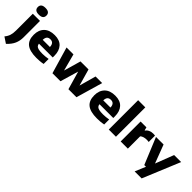

<svg xmlns="http://www.w3.org/2000/svg" viewBox="198 -2154 3736 3736"><g transform="rotate(45 2066.0 -286.0)"><path d="M109.5 236.5 -14 154Q30 101.5 47.5 45.8Q65 -10 65 -89V-548.5H262.5V-96Q262.5 -2 228.5 77.2Q194.5 156.5 109.5 236.5ZM159.5 -617.5Q98 -617.5 69.5 -641.2Q41 -665 41 -710.5Q41 -755.5 69.5 -779.5Q98 -803.5 159.5 -803.5Q221 -803.5 249.5 -779.5Q278 -755.5 278 -710.5Q278 -665 249.5 -641.2Q221 -617.5 159.5 -617.5Z M718.5 10.5Q536.5 10.5 451.2 -58Q366 -126.5 366 -272.5Q366 -404 442.5 -480.5Q519 -557 662.5 -557Q800 -557 870.2 -479.5Q940.5 -402 940.5 -266V-221H561Q564.5 -188 582.2 -167.8Q600 -147.5 639.8 -138.2Q679.5 -129 749.5 -129Q784.5 -129 825.2 -133Q866 -137 904.5 -144V-6.5Q853.5 3.5 807 7Q760.5 10.5 718.5 10.5ZM659.5 -439Q611 -439 586.5 -411.8Q562 -384.5 560 -326H758Q754.5 -439 659.5 -439Z M1153.5 0 993 -548.5H1183L1276 -196.5L1377 -548.5H1597.5L1695.5 -203L1791.5 -548.5H1973L1814 0H1593L1485 -376.5L1374 0Z M2384.5 10.5Q2202.5 10.5 2117.2 -58Q2032 -126.5 2032 -272.5Q2032 -404 2108.5 -480.5Q2185 -557 2328.5 -557Q2466 -557 2536.2 -479.5Q2606.5 -402 2606.5 -266V-221H2227Q2230.5 -188 2248.2 -167.8Q2266 -147.5 2305.8 -138.2Q2345.5 -129 2415.5 -129Q2450.5 -129 2491.2 -133Q2532 -137 2570.5 -144V-6.5Q2519.5 3.5 2473 7Q2426.5 10.5 2384.5 10.5ZM2325.5 -439Q2277 -439 2252.5 -411.8Q2228 -384.5 2226 -326H2424Q2420.5 -439 2325.5 -439Z M2703.5 0V-808H2901V0Z M3031 0V-548.5H3191.5L3207 -484H3216Q3241 -520 3281.8 -538.2Q3322.5 -556.5 3372 -556.5Q3386 -556.5 3399.2 -555.2Q3412.5 -554 3423.5 -552V-378.5Q3408.5 -381.5 3391.8 -382.2Q3375 -383 3360.5 -383Q3325.5 -383 3288.2 -372.2Q3251 -361.5 3228.5 -338.5V0Z M3680.5 0 3454.5 -548.5H3663L3807 -168.5L3953.5 -548.5H4146.5L3828 220H3635L3727 0Z"/></g></svg>

Font: Encode Sans Expanded ExtraBold
Style: Regular
Weight: 800
Width: 7
Designer: Multiple Designers
Foundry: Impallari Type
Version: Version 3.000; ttfautohint (v1.8.3) -l 8 -r 50 -G 200 -x 14 